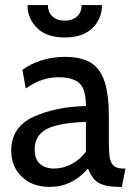

<svg xmlns="http://www.w3.org/2000/svg" viewBox="-20 -723 520 753"><path d="M24 -132Q24 -225 112 -265Q200 -305 317 -307Q317 -373 291.5 -396.5Q266 -420 210 -420Q179 -420 148 -410.5Q117 -401 81 -376L68 -449Q98 -472 142 -486Q186 -500 234 -500Q297 -500 334.5 -478Q372 -456 389.5 -405Q407 -354 407 -265V-165Q407 -125 410.5 -104.5Q414 -84 426 -73Q438 -62 463 -62H472L458 10H451Q409 10 385 2Q361 -6 348.5 -21Q336 -36 325 -62Q263 10 175 10Q107 10 65.5 -30Q24 -70 24 -132ZM317 -128V-245Q209 -241 162.5 -216.5Q116 -192 116 -137Q116 -99 136.5 -80.5Q157 -62 192 -62Q228 -62 261.5 -80Q295 -98 317 -128ZM88 -703H168Q168 -674 186.5 -658Q205 -642 234 -642Q263 -642 281.5 -658Q300 -674 300 -703H380Q380 -650 342.5 -613Q305 -576 234 -576Q163 -576 125.5 -613Q88 -650 88 -703Z"/></svg>

Font: Cabin
Style: Regular
Weight: 400
Designer: Pablo Impallari
Foundry: Pablo Impallari. http://www.impallari.com Igino Marini. http://www.ikern.com
Version: Version 2.001